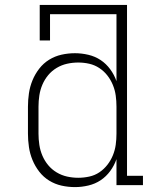

<svg xmlns="http://www.w3.org/2000/svg" viewBox="-20 -755 640 783"><path d="M286 8Q258 8 231 2Q204 -4 180.5 -18.5Q157 -33 140 -55Q123 -77 112.5 -102.5Q102 -128 98 -155.5Q94 -183 94 -210V-320Q94 -347 98 -374.5Q102 -402 112.5 -427.5Q123 -453 140 -475Q157 -497 180.5 -511.5Q204 -526 231 -532Q258 -538 286 -538Q313 -538 340.5 -531.5Q368 -525 390.5 -510Q413 -495 429.5 -472.5Q446 -450 455 -424V-697H184V-590H142V-735H498V-38H563V0H455V-106Q446 -80 429.5 -57.5Q413 -35 390.5 -20Q368 -5 340.5 1.5Q313 8 286 8ZM299 -30Q322 -30 344.5 -35Q367 -40 385.5 -52.5Q404 -65 418 -83Q432 -101 440.5 -122Q449 -143 452 -165Q455 -187 455 -210V-320Q455 -343 452 -365Q449 -387 440.5 -408Q432 -429 418 -447Q404 -465 385 -477.5Q366 -490 344 -495Q322 -500 299 -500Q276 -500 253.5 -495Q231 -490 211 -478Q191 -466 176.5 -448.5Q162 -431 153 -410Q144 -389 140.5 -366Q137 -343 137 -320V-210Q137 -187 140.5 -164Q144 -141 153 -120Q162 -99 176.5 -81.5Q191 -64 211 -52Q231 -40 253.5 -35Q276 -30 299 -30Z"/></svg>

Font: Iosevka Slab XLtEx
Style: Regular
Weight: 200
Width: 7
Monospace: yes
Designer: Belleve Invis
Foundry: Belleve Invis
Version: Version 11.1.0; ttfautohint (v1.8.3)